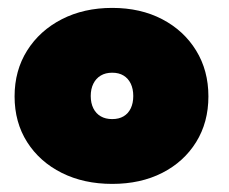

<svg xmlns="http://www.w3.org/2000/svg" viewBox="-20 -442 566 474"><path d="M257 12Q187 12 132.5 -15.2Q78 -42.5 47 -91.2Q16 -140 16 -204Q16 -268 47 -317.2Q78 -366.5 132.5 -394.5Q187 -422.5 257 -422.5Q327 -422.5 380.5 -394.5Q434 -366.5 464.2 -317.2Q494.5 -268 494.5 -204Q494.5 -140 464.2 -91.2Q434 -42.5 380.5 -15.2Q327 12 257 12ZM257 -148Q273.5 -148 285 -154.8Q296.5 -161.5 302.8 -174.5Q309 -187.5 309 -205Q309 -222.5 302.8 -235.5Q296.5 -248.5 285 -255.5Q273.5 -262.5 257 -262.5Q240.5 -262.5 228.8 -255.5Q217 -248.5 210.5 -235.5Q204 -222.5 204 -205Q204 -187.5 210.5 -174.5Q217 -161.5 228.8 -154.8Q240.5 -148 257 -148Z"/></svg>

Font: League Spartan Thin Black
Style: Regular
Weight: 900
Version: Version 2.002